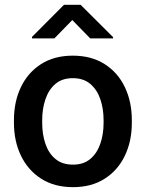

<svg xmlns="http://www.w3.org/2000/svg" viewBox="-20 -770 607 800"><path d="M38.1 -258.3V-269.5Q38.1 -346.2 67.1 -407Q96.2 -467.8 151.1 -502.9Q206.1 -538.1 283.2 -538.1Q360.8 -538.1 416 -502.9Q471.2 -467.8 500.2 -407Q529.3 -346.2 529.3 -269.5V-258.3Q529.3 -181.6 500.2 -121.1Q471.2 -60.5 416.3 -25.4Q361.3 9.8 284.2 9.8Q206.5 9.8 151.6 -25.4Q96.7 -60.5 67.4 -121.1Q38.1 -181.6 38.1 -258.3ZM155.8 -269.5V-258.3Q155.8 -210.4 169.2 -170.9Q182.6 -131.3 210.9 -107.7Q239.3 -84 284.2 -84Q328.1 -84 356.2 -107.7Q384.3 -131.3 397.9 -170.9Q411.6 -210.4 411.6 -258.3V-269.5Q411.6 -316.4 398.2 -356.2Q384.8 -396 356.4 -420.2Q328.1 -444.3 283.2 -444.3Q238.8 -444.3 210.7 -420.2Q182.6 -396 169.2 -356.2Q155.8 -316.4 155.8 -269.5ZM315.9 -750 451.2 -615.2V-609.9H356L281.2 -686.5L206.5 -609.9H113.3V-616.2L246.6 -750Z"/></svg>

Font: Vazirmatn UI Medium
Style: Regular
Weight: 500
Designer: Saber Rastikerdar
Foundry: Saber Rastikerdar
Version: Version 33.003